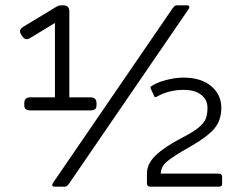

<svg xmlns="http://www.w3.org/2000/svg" viewBox="-20 -700 908 720"><path d="M71 -306V-313Q71 -335 94 -335H186V-614L94 -558Q86 -553 80 -553Q70 -553 63 -565L59 -571Q55 -576 55 -583Q55 -592 68 -600L192 -675Q200 -680 211 -680H217Q240 -680 240 -657V-335H319Q342 -335 342 -313V-306Q342 -295 336.5 -290.5Q331 -286 319 -286H94Q82 -286 76.5 -290.5Q71 -295 71 -306ZM178 -13 628 -670Q632 -675 635 -677.5Q638 -680 643 -680H681Q688 -680 689.5 -676Q691 -672 688 -667L238 -10Q234 -5 231 -2.5Q228 0 223 0H185Q178 0 176.5 -4Q175 -8 178 -13ZM531 -13V-49Q531 -86 564 -117.5Q597 -149 660 -182Q703 -204 724 -221Q745 -238 751.5 -254.5Q758 -271 758 -296Q758 -326 734.5 -344.5Q711 -363 668 -363Q613 -363 567 -337Q560 -334 559 -338L545 -368Q544 -372 544.5 -373.5Q545 -375 548 -377Q566 -390 601.5 -399.5Q637 -409 668 -409Q734 -409 772 -377Q810 -345 810 -296Q810 -249 784 -218Q758 -187 693 -150Q631 -115 607 -95Q583 -75 583 -49H800Q813 -49 813 -35V-12Q813 -5 810 -2.5Q807 0 800 0H544Q531 0 531 -13Z"/></svg>

Font: Mitr ExtraLight
Style: Regular
Weight: 250
Designer: Thanarat Vachiruckul
Foundry: Cadson Demak Co.,Ltd.
Version: Version 1.000